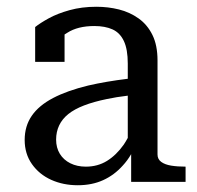

<svg xmlns="http://www.w3.org/2000/svg" viewBox="-20 -538 582 568"><path d="M368 0V-82Q357 -63 343 -48Q318 -20 285 -5Q252 10 210 10Q167 10 131.5 -6Q96 -22 74.5 -52.5Q53 -83 53 -124Q53 -165 74 -195.5Q95 -226 137 -248Q179 -270 241 -285Q293 -297 358 -305V-350Q358 -392 346.5 -416.5Q335 -441 313 -451Q291 -461 259 -461Q210 -461 179 -441Q175 -439 171 -436V-355H84V-458Q99 -470 124.5 -484Q150 -498 186 -508Q222 -518 265 -518Q300 -518 332 -510Q364 -502 390 -483.5Q416 -465 431 -434.5Q446 -404 446 -359V-81Q446 -67 457 -59Q468 -51 486.5 -48Q505 -45 529 -45V0ZM358 -255Q324 -251 296 -245Q257 -237 228.5 -226Q200 -215 182 -200.5Q164 -186 155 -167Q146 -148 146 -125Q146 -101 157 -83Q168 -65 188 -55Q208 -45 234 -45Q269 -45 296.5 -62Q324 -79 346 -110Q352 -119 358 -130Z"/></svg>

Font: Roboto Serif 20pt
Style: Regular
Weight: 400
Designer: Greg Gazdowicz
Foundry: Commercial Type
Version: Version 1.008